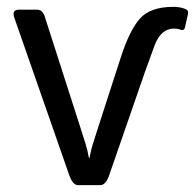

<svg xmlns="http://www.w3.org/2000/svg" viewBox="-20 -541 570 561"><path d="M22 -488.8Q13.7 -512.7 35.2 -512.7H88.4Q104 -512.7 110.4 -493.7L213.9 -171.4Q224.1 -139.6 230 -120.8Q235.8 -102.1 239.7 -80.1H241.7Q245.6 -102.1 250 -116Q254.4 -129.9 267.6 -171.4L333 -373.5Q358.9 -453.6 389.4 -487.3Q419.9 -521 486.8 -521Q505.4 -521 521 -515.1Q531.7 -511.2 529.3 -500.5L520.5 -460.9Q518.1 -450.7 507.8 -454.1Q498.5 -457.5 488.3 -457.5Q450.2 -457.5 431.6 -408Q413.1 -358.4 404.3 -333L299.3 -29.8Q289.1 0 272.9 0H208.5Q192.4 0 182.1 -29.8Z"/></svg>

Font: Istok
Style: Regular
Weight: 500
Designer: Andrey V. Panov
Foundry: Andrey V. Panov
Version: Version 1.0.3